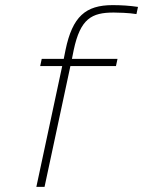

<svg xmlns="http://www.w3.org/2000/svg" viewBox="-20 -730 559 750"><path d="M424 -681C437 -681 484 -680 513 -675L519 -703C486 -708 452 -710 420 -710C314 -710 263 -665 236 -535L229 -500H143L137 -472H223L122 0H154L255 -472H433L439 -500H261L268 -535C294 -657 338 -681 424 -681Z"/></svg>

Font: LT Wave Text Thin Italic
Style: Regular
Weight: 100
Designer: Daniel Lyons
Version: Version 2.5 (Glyphs App)